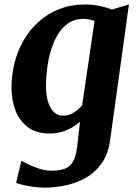

<svg xmlns="http://www.w3.org/2000/svg" viewBox="-20 -588 613 860"><path d="M473.5 38Q465.5 100.5 436.2 142.2Q407 184 364.8 208Q322.5 232 274.2 242.2Q226 252.5 178.5 252.5Q155.5 252.5 129.8 248.8Q104 245 82.8 240.2Q61.5 235.5 52 231L76 131.5Q82 136 103.5 146.8Q125 157.5 154 167Q183 176.5 211 176.5Q246 176.5 269.5 168Q293 159.5 306.5 136.5Q320 113.5 325.5 70L338.5 -42.5Q323 -29 302.8 -17Q282.5 -5 257.5 2.5Q232.5 10 203 10Q143 10 105 -18.2Q67 -46.5 49.2 -93.2Q31.5 -140 31.5 -196.5Q31.5 -251.5 45 -305.5Q58.5 -359.5 85.5 -406.8Q112.5 -454 152.5 -490.2Q192.5 -526.5 245.2 -547.2Q298 -568 363.5 -568Q394.5 -568 427.5 -561Q460.5 -554 481.5 -545.5L557.5 -568ZM403.5 -494Q392.5 -498.5 379.2 -501Q366 -503.5 352.5 -503.5Q315 -503.5 287.2 -485Q259.5 -466.5 240 -435Q220.5 -403.5 208.8 -364.5Q197 -325.5 191.5 -283.5Q186 -241.5 186 -202.5Q186 -171.5 191.2 -147Q196.5 -122.5 206.5 -105.2Q216.5 -88 230.5 -79Q244.5 -70 262.5 -70Q280 -70 295.8 -76.5Q311.5 -83 324.8 -93.8Q338 -104.5 348 -116.5Z"/></svg>

Font: Merriweather ExtraBold
Style: Italic
Weight: 800
Italic angle: -7.8°
Version: Version 2.101